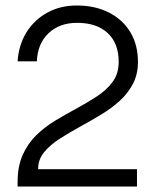

<svg xmlns="http://www.w3.org/2000/svg" viewBox="-20 -678 566 698"><path d="M118.5 -63H478V0H44V-16Q44 -73.5 62.5 -114.8Q81 -156 111.5 -186Q142 -216 179.2 -238.5Q216.5 -261 253.5 -281Q295 -303.5 331 -326.8Q367 -350 389.2 -380Q411.5 -410 411.5 -453Q411.5 -520.5 371.5 -557.8Q331.5 -595 260.5 -595Q196 -595 156.2 -557Q116.5 -519 114 -455H44Q48 -515 76.5 -560.8Q105 -606.5 152.2 -632.2Q199.5 -658 259 -658Q325.5 -658 375.8 -632.5Q426 -607 453.8 -561Q481.5 -515 481.5 -453Q481.5 -407.5 463.2 -373Q445 -338.5 415 -311.2Q385 -284 348.5 -262Q312 -240 275.5 -220Q234.5 -197.5 198.8 -174.8Q163 -152 140.8 -125.2Q118.5 -98.5 118.5 -63Z"/></svg>

Font: Overused Grotesk Book
Style: Regular
Weight: 375
Version: Version 0.004